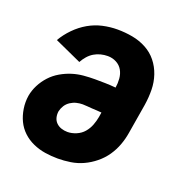

<svg xmlns="http://www.w3.org/2000/svg" viewBox="-102 -623 704 726"><g transform="rotate(20 250.0 -260.0)"><path d="M205 8Q179 8 153.5 4Q128 0 104.5 -10.5Q81 -21 63 -38Q45 -55 34.5 -77Q24 -99 20 -125Q16 -151 20 -177Q24 -200 35 -221.5Q46 -243 62.5 -261Q79 -279 100.5 -291.5Q122 -304 144.5 -311Q167 -318 190 -320Q213 -322 235 -322Q256 -322 277 -321.5Q298 -321 319 -319Q322 -337 320.5 -355.5Q319 -374 310.5 -389Q302 -404 286 -412.5Q270 -421 251 -421Q237 -421 223 -417.5Q209 -414 196.5 -406.5Q184 -399 174 -387.5Q164 -376 157 -363L49 -412Q64 -438 86.5 -461Q109 -484 136 -499.5Q163 -515 192.5 -521.5Q222 -528 251 -528Q282 -528 312 -522.5Q342 -517 368 -503Q394 -489 412 -466.5Q430 -444 439.5 -416Q449 -388 449.5 -357.5Q450 -327 445 -295L425 -175Q421 -150 412 -125.5Q403 -101 388 -79Q373 -57 351.5 -39.5Q330 -22 306 -11Q282 0 256 4Q230 8 205 8ZM205 -99Q222 -99 240 -106.5Q258 -114 270 -128Q282 -142 288.5 -159Q295 -176 298 -193L301 -212Q291 -213 281.5 -213.5Q272 -214 262 -214.5Q252 -215 243 -216Q234 -217 224 -217Q212 -217 199.5 -214Q187 -211 175.5 -203.5Q164 -196 157 -185Q150 -174 147 -161Q145 -148 148 -136Q151 -124 159.5 -115.5Q168 -107 180 -103Q192 -99 205 -99Z"/></g></svg>

Font: Iosevka Curly Heavy
Style: Italic
Weight: 900
Italic angle: -9°
Monospace: yes
Designer: Belleve Invis
Foundry: Belleve Invis
Version: Version 22.1.2; ttfautohint (v1.8.4)